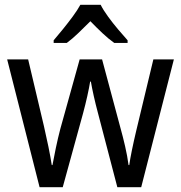

<svg xmlns="http://www.w3.org/2000/svg" viewBox="-20 -786 760 805"><path d="M391 -311Q381 -348 373 -384Q365 -420 361 -444H358Q354 -419 346 -383Q338 -347 328 -310L243 -1H146L10 -537H98L164 -258Q174 -215 183 -171Q192 -127 197 -94H200Q205 -122 214 -165Q223 -208 233 -246L314 -537H408L486 -246Q495 -214 504.5 -173Q514 -132 519 -94H522Q525 -117 533 -156Q541 -195 551 -237L623 -537H709L572 -1H472ZM402 -766Q413 -744 433 -716.5Q453 -689 475 -663Q497 -637 515 -617V-606H459Q435 -623 409.5 -647Q384 -671 359 -697Q333 -671 308 -647Q283 -623 260 -606H205V-617Q223 -638 244.5 -664.5Q266 -691 285.5 -717.5Q305 -744 317 -766Z"/></svg>

Font: Noto Sans Sinhala UI SemiCondensed
Style: Regular
Weight: 400
Width: 4
Designer: Jelle Bosma - Monotype Design Team
Foundry: Monotype Imaging Inc.
Version: Version 2.006; ttfautohint (v1.8.4.7-5d5b)